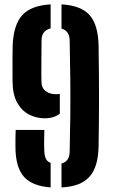

<svg xmlns="http://www.w3.org/2000/svg" viewBox="-20 -828 506 857"><path d="M36 -467Q35.5 -523.5 35.8 -564.5Q36 -605.5 36.5 -625.5Q40.5 -718 79.8 -760.8Q119 -803.5 206 -808.5V-701Q166 -691.5 165.5 -649Q165.5 -642 165.2 -617.2Q165 -592.5 164.8 -561Q164.5 -529.5 164.5 -501.8Q164.5 -474 165 -462Q165.5 -435 184 -421.2Q202.5 -407.5 230.5 -407.5Q240 -407.5 247 -409V-320.5Q220.5 -300 179.5 -300Q142 -300 109.2 -317Q76.5 -334 56.2 -370.8Q36 -407.5 36 -467ZM254.5 8.5V-98.5Q289.5 -106.5 291 -150Q293 -235.5 293.8 -313.2Q294.5 -391 293.8 -472Q293 -553 291 -649Q289.5 -690.5 254.5 -700.5V-808.5Q342 -803.5 380 -760.5Q418 -717.5 420 -625.5Q422 -500 422 -392.2Q422 -284.5 420 -173.5Q418 -80.5 378.2 -37.8Q338.5 5 254.5 8.5ZM49 -173.5Q49 -188.5 49 -209.5Q49 -230.5 50 -248H178Q177.5 -224.5 177 -201.5Q176.5 -178.5 178 -150Q179 -131.5 185 -119Q191 -106.5 206 -101V8.5Q122.5 2.5 85.8 -40.2Q49 -83 49 -173.5Z"/></svg>

Font: Big Shoulders Stencil Display ExtraBold
Style: Regular
Weight: 800
Designer: Patric King
Foundry: XO Type Co
Version: Version 1.000